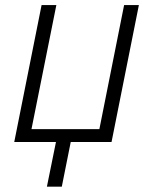

<svg xmlns="http://www.w3.org/2000/svg" viewBox="-20 -548 568 741"><path d="M218.5 172.5H161L196 0H35L140.5 -528.5H197.5L101.5 -49.5H363.5L459 -528.5H516L410.5 0H253Z"/></svg>

Font: Roberto Sans Light
Style: Italic
Weight: 300
Italic angle: -11°
Designer: Google
Version: Version 1.00;June 11, 2020;FontCreator 12.0.0.2522 64-bit; t